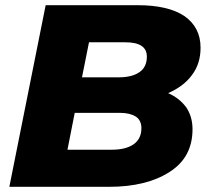

<svg xmlns="http://www.w3.org/2000/svg" viewBox="-20 -720 809 740"><path d="M628 -361C658 -348 681 -329 698 -306C714 -282 722 -254 722 -222C722 -149 692 -94 633 -57C574 -19 496 0 401 0H16L156 -700H510C589 -700 649 -686 691 -658C732 -629 753 -589 753 -536C753 -495 742 -460 720 -431C698 -401 667 -378 628 -361ZM463 -557H323L296 -422H438C473 -422 500 -429 519 -443C537 -456 546 -476 546 -502C546 -539 518 -557 463 -557ZM412 -143C447 -143 475 -150 495 -164C515 -178 525 -199 525 -226C525 -246 518 -261 503 -271C488 -280 468 -285 443 -285H268L240 -143Z"/></svg>

Font: My Font
Style: Italic
Weight: 500
Designer: Julieta Ulanovsky
Foundry: Julieta Ulanovsky
Version: ""